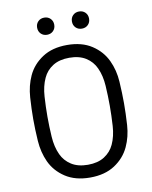

<svg xmlns="http://www.w3.org/2000/svg" viewBox="-94 -934 802 1013"><g transform="rotate(-10 306.5 -427.5)"><path d="M306.6 -700.7Q385.7 -700.7 439 -665.8Q492.2 -630.9 517.6 -576.2Q542 -524.4 545.9 -462.2Q549.8 -399.9 549.8 -345.7Q549.8 -291.5 545.9 -229.5Q542 -167.5 517.6 -115.2Q492.2 -60.5 439 -25.6Q385.7 9.3 306.6 9.3Q227.5 9.3 174.3 -25.6Q121.1 -60.5 95.7 -115.2Q71.8 -167.5 67.6 -229.5Q63.5 -291.5 63.5 -345.7Q63.5 -399.9 67.6 -462.2Q71.8 -524.4 95.7 -576.2Q121.1 -630.9 174.3 -665.8Q227.5 -700.7 306.6 -700.7ZM306.6 -632.3Q253.4 -632.3 218.3 -610.1Q183.1 -587.9 166 -550.3Q146.5 -508.3 143.1 -453.1Q139.6 -397.9 139.6 -345.7Q139.6 -293.9 143.1 -238.5Q146.5 -183.1 166 -141.1Q183.1 -104 218.3 -81.5Q253.4 -59.1 306.6 -59.1Q359.9 -59.1 395 -81.5Q430.2 -104 447.3 -141.1Q466.8 -183.1 470.2 -238.5Q473.6 -293.9 473.6 -345.7Q473.6 -397.9 470.2 -453.1Q466.8 -508.3 447.3 -550.3Q430.2 -587.9 395 -610.1Q359.9 -632.3 306.6 -632.3ZM399.9 -863.8Q419.9 -863.8 432.9 -850.8Q445.8 -837.9 445.8 -817.9Q445.8 -797.9 432.9 -784.9Q419.9 -772 399.9 -772Q379.9 -772 366.9 -784.9Q354 -797.9 354 -817.9Q354 -837.9 366.9 -850.8Q379.9 -863.8 399.9 -863.8ZM213.4 -863.8Q233.4 -863.8 246.3 -850.8Q259.3 -837.9 259.3 -817.9Q259.3 -797.9 246.3 -784.9Q233.4 -772 213.4 -772Q193.4 -772 180.4 -784.9Q167.5 -797.9 167.5 -817.9Q167.5 -837.9 180.4 -850.8Q193.4 -863.8 213.4 -863.8Z"/></g></svg>

Font: Gidole
Style: Regular
Weight: 400
Version: Version 2.100; ttfautohint (v1.8.4.7-5d5b)